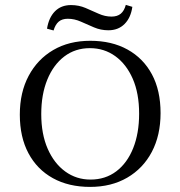

<svg xmlns="http://www.w3.org/2000/svg" viewBox="-20 -748 733 780"><path d="M346 11.3Q258.9 11.3 194.8 -24.2Q130.6 -59.7 95.6 -125.4Q60.5 -191.1 60.5 -282.3Q60.5 -372.6 96.4 -439.9Q132.3 -507.3 196.4 -544.8Q260.5 -582.3 346.8 -582.3Q433.9 -582.3 498 -546.8Q562.1 -511.3 597.2 -446Q632.3 -380.6 632.3 -288.7Q632.3 -198.4 596.8 -131Q561.3 -63.7 496.8 -26.2Q432.3 11.3 346 11.3ZM347.6 -18.5Q408.1 -18.5 452.4 -52Q496.8 -85.5 521 -146Q545.2 -206.5 545.2 -286.3Q545.2 -368.5 519.4 -427.8Q493.5 -487.1 448.4 -519.8Q403.2 -552.4 345.2 -552.4Q285.5 -552.4 241.1 -518.5Q196.8 -484.7 172.2 -424.6Q147.6 -364.5 147.6 -284.7Q147.6 -203.2 173.8 -143.5Q200 -83.9 245.2 -51.2Q290.3 -18.5 347.6 -18.5ZM420.2 -625Q389.5 -625 362.1 -636.7Q334.7 -648.4 308.5 -660.1Q282.3 -671.8 255.6 -671.8Q232.3 -671.8 218.5 -660.1Q204.8 -648.4 197.6 -624.2L171 -631.5Q178.2 -676.6 203.2 -702Q228.2 -727.4 268.5 -727.4Q300 -727.4 327.4 -715.7Q354.8 -704 380.6 -692.3Q406.5 -680.6 433.1 -680.6Q456.5 -680.6 470.6 -692.3Q484.7 -704 491.1 -728.2L517.7 -720.2Q511.3 -675.8 485.9 -650.4Q460.5 -625 420.2 -625Z"/></svg>

Font: Playfair 12pt
Style: Regular
Weight: 400
Designer: Claus Eggers Sørensen
Foundry: Claus Eggers Sørensen
Version: Version 2.000;gftools[0.9.28]